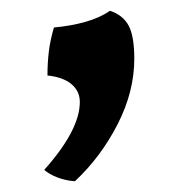

<svg xmlns="http://www.w3.org/2000/svg" viewBox="-20 -150 329 356"><path d="M184 -130Q208 -122 218.5 -102.5Q229 -83 229 -41Q229 20 198 80.5Q167 141 119 186Q102 185 86.5 179Q71 173 62 165Q128 91 128 39Q128 19 112.5 6Q97 -7 68 -10Q68 -33 70.5 -54Q73 -75 80 -99Q112 -102 138.5 -109.5Q165 -117 184 -130Z"/></svg>

Font: Vollkorn
Style: Bold
Weight: 700
Designer: Friedrich Althausen
Foundry: Friedrich Althausen
Version: Version 5.000